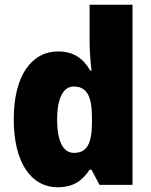

<svg xmlns="http://www.w3.org/2000/svg" viewBox="-20 -780 639 810"><path d="M223 10C291 10 328 -19 358 -64H366L400 0H539V-760H358V-603C358 -566 362 -518 366 -482H361C332 -532 291 -563 226 -563C113 -563 38 -461 38 -277C38 -93 112 10 223 10ZM292 -135C249 -135 221 -179 221 -276C221 -370 249 -415 291 -415C349 -415 368 -370 368 -282V-261C367 -174 347 -135 292 -135Z"/></svg>

Font: Noto Sans Georgian SemiCondensed Black
Style: Regular
Weight: 900
Width: 4
Designer: Monotype Design Team, Akaki Razmadze
Foundry: Google LLC
Version: Version 2.005